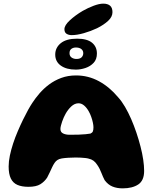

<svg xmlns="http://www.w3.org/2000/svg" viewBox="-20 -1015 840 1055"><path d="M654 20Q622.5 20 598 10Q573.5 0 555 -25Q550 -34 545.8 -44Q541.5 -54 537.2 -64.8Q533 -75.5 527.5 -86.8Q522 -98 514 -109.5Q504.5 -124 493.5 -132Q482.5 -140 466.5 -143.5Q460 -145.5 448.2 -146.8Q436.5 -148 422.8 -148.8Q409 -149.5 396 -149.5Q376 -149.5 355.8 -148.2Q335.5 -147 320 -144.5Q305 -142 295.8 -136Q286.5 -130 279.5 -119.5Q272.5 -109 266.2 -95.5Q260 -82 253.2 -67.5Q246.5 -53 239 -39Q224.5 -17 201.8 -2.8Q179 11.5 136 11.5Q100 11.5 75.8 1Q51.5 -9.5 39.5 -34.2Q27.5 -59 27.5 -100Q27.5 -128 34.2 -160.2Q41 -192.5 52.2 -226.8Q63.5 -261 77.8 -294.2Q92 -327.5 106.5 -357.2Q121 -387 134.2 -410.8Q147.5 -434.5 157.5 -449.5Q174 -475 197 -501.8Q220 -528.5 249.8 -550.8Q279.5 -573 316.5 -586.8Q353.5 -600.5 398 -600.5Q465 -600.5 523.5 -568.8Q582 -537 629.5 -480Q649 -458.5 667 -427.8Q685 -397 700.8 -360.8Q716.5 -324.5 729.5 -286Q742.5 -247.5 752.2 -209.5Q762 -171.5 767 -137.5Q772 -103.5 772 -76Q772 -23 739.8 -1.5Q707.5 20 654 20ZM477 -281Q487 -285.5 490.2 -293Q493.5 -300.5 493.5 -315.5Q493.5 -326.5 490.2 -341.8Q487 -357 481.2 -373.2Q475.5 -389.5 468 -402.5Q457 -422.5 442.5 -435Q428 -447.5 411.5 -447.5Q390 -447.5 371.2 -429.8Q352.5 -412 340 -389Q335.5 -381 330.5 -370Q325.5 -359 321.5 -347.2Q317.5 -335.5 314.8 -324.8Q312 -314 312 -306Q312 -289 326.5 -281.8Q341 -274.5 363 -274.5Q391 -274.5 412.5 -275.2Q434 -276 450.2 -277.5Q466.5 -279 477 -281ZM396.5 -632.5Q345 -632.5 314.2 -654.5Q283.5 -676.5 283.5 -715Q283.5 -753 314 -777.8Q344.5 -802.5 403.5 -802.5Q458.5 -802.5 485.5 -780.5Q512.5 -758.5 512.5 -721Q512.5 -689 494.5 -669.8Q476.5 -650.5 449.8 -641.5Q423 -632.5 396.5 -632.5ZM400 -691Q419.5 -691 428.5 -700.2Q437.5 -709.5 437.5 -723Q437.5 -737 426.8 -745.5Q416 -754 397 -754Q382.5 -754 372.2 -746.5Q362 -739 362 -723Q362 -707 373.2 -699Q384.5 -691 400 -691ZM374 -822Q357 -822 345.5 -829.5Q334 -837 334 -854.5Q334 -876 363.5 -903.2Q393 -930.5 434 -955Q464 -972 494.8 -983.5Q525.5 -995 547.5 -995Q571.5 -995 584.8 -983.8Q598 -972.5 598 -948Q598 -922.5 574.2 -900.5Q550.5 -878.5 513.5 -860Q478.5 -843.5 440.8 -832.8Q403 -822 374 -822Z"/></svg>

Font: Gluten Thin
Style: Bold
Weight: 700
Version: Version 1.300